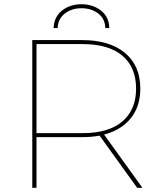

<svg xmlns="http://www.w3.org/2000/svg" viewBox="-20 -890 756 910"><path d="M133 0V-700H370Q499 -700 572 -639.5Q645 -579 645 -470Q645 -398 612 -346.5Q579 -295 517.5 -267.5Q456 -240 370 -240H144L153 -249V0ZM630 0 447 -254H472L655 0ZM153 -251 144 -259H372Q495 -259 560 -314.5Q625 -370 625 -470Q625 -571 560 -626Q495 -681 372 -681H144L153 -689ZM234 -757Q236 -810 274 -840Q312 -870 366 -870Q420 -870 458.5 -840Q497 -810 498 -757H479Q478 -801 445.5 -826Q413 -851 366 -851Q320 -851 287.5 -826Q255 -801 253 -757Z"/></svg>

Font: Montserrat Alternates Thin
Style: Regular
Weight: 100
Designer: Julieta Ulanovsky
Foundry: Julieta Ulanovsky
Version: Version 9.000